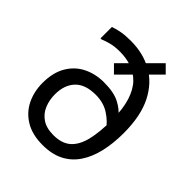

<svg xmlns="http://www.w3.org/2000/svg" viewBox="-219 -909 1049 1049"><g transform="rotate(45 306.0 -384.0)"><path d="M472 -295Q448 -331 404 -359.5Q360 -388 300 -388Q219 -388 179.5 -346Q140 -304 140 -232Q140 -188 155.5 -150.5Q171 -113 204.5 -90.5Q238 -68 292 -68Q356 -68 392.5 -100Q429 -132 444.5 -195.5Q460 -259 460 -352Q460 -439 441.5 -496.5Q423 -554 390.5 -587Q358 -620 316.5 -634Q275 -648 228 -648Q186 -648 157.5 -640.5Q129 -633 108 -624H100V-712Q124 -721 155 -726.5Q186 -732 228 -732Q322 -732 396 -691Q470 -650 513 -565Q556 -480 556 -348Q556 -267 540.5 -201Q525 -135 492.5 -87Q460 -39 409.5 -13.5Q359 12 288 12Q208 12 154.5 -20.5Q101 -53 74.5 -107.5Q48 -162 48 -228Q48 -308 79.5 -361.5Q111 -415 164.5 -441.5Q218 -468 284 -468Q360 -468 404 -445Q448 -422 469 -393ZM292 -536 248 -580 448 -780 492 -736Z"/></g></svg>

Font: Kufam
Style: Regular
Weight: 400
Designer: Wael Morcos, Artur Schmal
Foundry: Original Type
Version: Version 1.301; ttfautohint (v1.8.3)